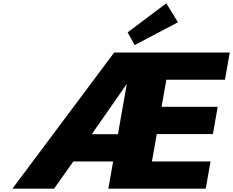

<svg xmlns="http://www.w3.org/2000/svg" viewBox="-20 -1143 1412 1163"><path d="M748.2 -635 694.4 -330H535.7ZM424.1 -165H665.3L636.2 0H1226.2L1255.3 -165H900.3L929.6 -331H1269.6L1298.7 -496H958.7L987.6 -660H1342.6L1371.7 -825H671.7L55 0H307.5ZM753.2 -947 795.7 -870 1058 -1008 987.3 -1123Z"/></svg>

Font: Hussar Wysoki
Style: Obl
Weight: 700
Foundry: Cannot Into Space Fonts
Version: Version 0.92